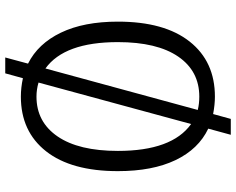

<svg xmlns="http://www.w3.org/2000/svg" viewBox="-106 -740 921 750"><g transform="rotate(-90 355.0 -364.5)"><path d="M62 -365Q62 -547 139.5 -645.5Q217 -744 353 -744Q388 -744 425 -736L444 -805H506L482 -716Q560 -677 603 -587.5Q646 -498 646 -365Q646 -183 568 -84.5Q490 14 353 14Q322 14 285 7L266 76H204L228 -12Q148 -50 105 -140Q62 -230 62 -365ZM353 -683Q254 -683 197.5 -600.5Q141 -518 141 -365Q141 -154 246 -79L408 -675Q381 -683 353 -683ZM566 -365Q566 -574 463 -648L301 -53Q325 -47 353 -47Q453 -47 509.5 -129.5Q566 -212 566 -365Z"/></g></svg>

Font: Fauna One
Style: Regular
Weight: 400
Version: Version 1.001